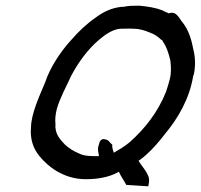

<svg xmlns="http://www.w3.org/2000/svg" viewBox="-20 -631 706 675"><path d="M89 -184C85 -142 97 -109 118 -83C135 -62 156 -43 180 -29C208 -13 240 -1 282 -1C323 -1 363 -8 394 -25C395 -26 397 -26 398 -27C405 -11 416 4 424 19L502 24C499 24 511 2 498 -19C490 -36 476 -50 467 -66C476 -71 485 -79 493 -86C517 -107 539 -133 560 -160C605 -214 646 -283 659 -363L662 -372C669 -407 665 -439 658 -465C652 -497 641 -528 622 -552C612 -562 601 -595 574 -584C566 -587 557 -591 550 -595C526 -604 501 -608 470 -611C449 -611 432 -611 414 -607H407C372 -603 344 -590 316 -569C283 -546 256 -520 230 -490C193 -450 155 -392 139 -342C118 -292 90 -232 89 -184ZM180 -249C193 -292 213 -326 231 -366C256 -413 290 -459 328 -491C349 -509 376 -528 403 -530H410C422 -530 436 -531 448 -530C473 -530 491 -523 508 -516C523 -511 537 -501 547 -491C548 -491 549 -490 550 -490L552 -486C566 -466 573 -443 579 -418C581 -399 583 -377 577 -353C573 -339 569 -323 564 -309C534 -234 488 -178 437 -132C418 -116 399 -105 380 -94C378 -100 373 -114 375 -122C372 -125 368 -128 365 -132C362 -137 354 -142 343 -142C338 -142 332 -137 330 -131L326 -117C322 -103 327 -93 328 -82C299 -82 277 -82 259 -91C239 -99 222 -110 208 -123C191 -141 172 -161 175 -195C173 -211 175 -229 180 -249Z"/></svg>

Font: SolarCharger
Style: 552
Weight: 400
Designer: Mew Too
Foundry: Cannot Into Space Fonts/KineticPlasma Fonts
Version: Version 1.100